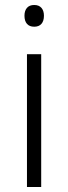

<svg xmlns="http://www.w3.org/2000/svg" viewBox="-20 -749 273 769"><path d="M145 -532V0H88V-532ZM117 -729Q136 -729 146 -717.5Q156 -706 156 -686Q156 -665 146 -653.5Q136 -642 117 -642Q98 -642 88 -653.5Q78 -665 78 -686Q78 -706 88 -717.5Q98 -729 117 -729Z"/></svg>

Font: Noto Sans Devanagari Light
Style: Regular
Weight: 300
Version: Version 2.003